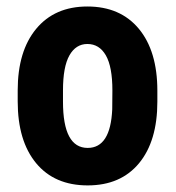

<svg xmlns="http://www.w3.org/2000/svg" viewBox="-20 -558 538 588"><path d="M34.2 -281.2Q34.2 -401.4 90.8 -469.7Q147.5 -538.1 247.6 -538.1Q348.6 -538.1 405.3 -469.7Q461.9 -401.4 461.9 -280.3V-246.6Q461.9 -126 405.8 -58.1Q349.6 9.8 248.5 9.8Q147 9.8 90.6 -58.3Q34.2 -126.5 34.2 -247.6ZM172.9 -246.6Q172.9 -105 248.5 -105Q318.4 -105 323.7 -223.1L324.2 -281.2Q324.2 -353.5 304.2 -388.4Q284.2 -423.3 247.6 -423.3Q212.4 -423.3 192.6 -388.4Q172.9 -353.5 172.9 -281.2Z"/></svg>

Font: Roboto Condensed
Style: Bold
Weight: 700
Designer: Google
Version: Version 2.134; 2016